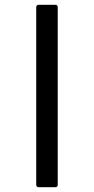

<svg xmlns="http://www.w3.org/2000/svg" viewBox="-20 -748 390 795"><path d="M130 17V-718Q130 -728 140 -728H209Q219 -728 219 -718V17Q219 27 209 27H140Q130 27 130 17Z"/></svg>

Font: LXGW ZhenKai
Style: Regular
Weight: 400
Designer: LXGW / Fontworks Inc.
Foundry: LXGW / Fontworks Inc.
Version: Version 0.800;June 8, 2025